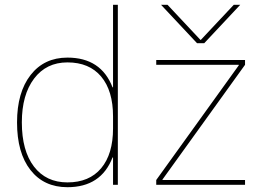

<svg xmlns="http://www.w3.org/2000/svg" viewBox="-20 -770 1122 800"><path d="M651 -750H678L815 -604H817L954 -750H981L831 -590H801ZM975 -498V-500H631V-520H1001V-500L657 -22V-20H1001V0H631V-20ZM261 -10Q352 -10 401.5 -69Q451 -128 451 -235V-285Q451 -392 401.5 -451Q352 -510 261 -510Q173 -510 122 -442.5Q71 -375 71 -260Q71 -142 121.5 -76Q172 -10 261 -10ZM51 -260Q51 -385 107.5 -457.5Q164 -530 261 -530Q401 -530 449 -406H451V-750H471V0H451V-114H449Q401 10 261 10Q163 10 107 -61.5Q51 -133 51 -260Z"/></svg>

Font: Mplus 1p Thin
Style: Regular
Weight: 250
Version: Version 1.061